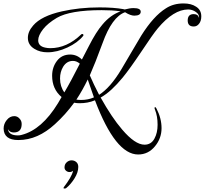

<svg xmlns="http://www.w3.org/2000/svg" viewBox="-20 -756 1190 1116"><path d="M783 142Q651 142 532 -173Q510 -164 488 -160Q466 -156 443 -156Q426 -156 411 -159Q387 -126 359 -94.5Q331 -63 299 -34Q250 11 197 34.5Q144 58 86 58Q3 58 1 -8Q1 -36 19 -58Q37 -81 63 -81Q82 -81 95 -65Q106 -53 106 -35Q106 14 60 14Q36 14 26 -5Q31 31 84 31Q96 31 106 28Q223 -2 317 -156L338 -192Q283 -238 283 -316Q283 -365 311 -402Q339 -439 388 -439Q427 -439 456 -410L497 -489Q538 -570 576 -614Q622 -669 681 -690Q656 -694 629 -695.5Q602 -697 571 -697Q387 -697 310 -652Q258 -621 231 -587Q202 -550 202 -522Q202 -487 244 -479Q258 -476 272 -476Q369 -476 452 -556Q456 -560 461 -558Q465 -557 465 -552Q465 -549 464 -548Q448 -528 425 -511Q402 -494 372 -480Q312 -452 256 -452Q212 -452 180 -472Q142 -495 142 -536Q142 -573 173 -608Q220 -663 340 -690Q389 -701 443.5 -707Q498 -713 559 -713Q600 -713 634.5 -710.5Q669 -708 697 -703Q696 -703 698 -702.5Q700 -702 705 -701Q720 -705 733 -707Q746 -709 756 -709Q798 -709 798 -688Q798 -665 760 -665Q751 -665 737.5 -669.5Q724 -674 707 -685Q631 -658 576 -505Q554 -445 535.5 -398.5Q517 -352 502 -318Q513 -292 526.5 -264Q540 -236 556 -205Q588 -225 620.5 -262Q653 -299 686 -354Q715 -402 743 -451Q771 -500 801 -549Q836 -605 872 -645Q908 -685 945 -708Q988 -736 1047 -736Q1092 -736 1120 -717Q1150 -698 1150 -661Q1150 -634 1137 -618Q1125 -602 1106 -602Q1071 -602 1071 -637Q1071 -674 1106 -674Q1131 -674 1137 -652Q1139 -672 1119 -686Q1108 -694 1096.5 -697.5Q1085 -701 1074 -701Q989 -701 897 -591Q882 -573 858 -539Q834 -505 801 -455Q734 -355 693 -305Q660 -265 628.5 -236Q597 -207 565 -189Q597 -132 628 -85.5Q659 -39 690 -3Q765 85 820 85Q859 85 878 49Q896 16 896 -31Q896 -81 881 -118Q875 -133 882 -133Q886 -133 890 -124Q919 -68 919 -11Q919 48 881 94Q842 142 783 142ZM354 -219Q373 -251 395.5 -293Q418 -335 444 -386Q425 -402 404 -402Q368 -402 347 -368Q329 -338 329 -300Q329 -253 354 -219ZM452 -175Q492 -175 526 -190L490 -294Q459 -230 424 -177Q431 -176 438 -175.5Q445 -175 452 -175ZM356 340Q354 340 351 339Q348 338 349 337Q349 335 353 329Q373 303 387 279Q401 255 405 236Q397 244 384 244Q373 244 364 236.5Q355 229 355 217Q355 199 367.5 187.5Q380 176 396 176Q412 176 423.5 186Q435 196 435 214Q435 246 413 281Q391 316 365 337Q361 340 356 340Z"/></svg>

Font: Carattere
Style: Regular
Weight: 400
Designer: Robert E. Leuschke
Foundry: Robert E. Leuschke
Version: Version 1.010; ttfautohint (v1.8.3)